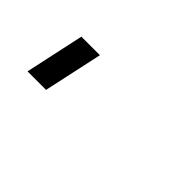

<svg xmlns="http://www.w3.org/2000/svg" viewBox="-30 -150 227 227"><g transform="rotate(45 83.5 -37.0)"><path d="M6 0 22 -74H53L37 0Z"/></g></svg>

Font: Raleway Thin ExtraLight
Style: Italic
Weight: 250
Italic angle: -12°
Version: Version 4.026